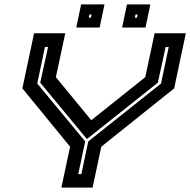

<svg xmlns="http://www.w3.org/2000/svg" viewBox="-20 -851 863 871"><path d="M258.5 0 298 -185.5 81.5 -450 134.5 -700H276L233.5 -501L394 -305.5L639 -501L681.5 -700H823L770 -450L439.5 -185.5L400 0ZM335 -61H349L380.5 -209.5L710.5 -472L745.5 -638H731.5L696 -476L376 -221.5H373L162.5 -476L198 -638H184L149 -472L366.5 -209.5ZM534 -726 556 -831H662L640 -726ZM326 -726 348 -831H454L432 -726ZM382.5 -771H392.5L395.5 -785H385.5ZM591.5 -771H601.5L604.5 -785H594.5Z"/></svg>

Font: Tourney Expanded Regular
Style: Bold Italic
Weight: 700
Width: 7
Italic angle: -12°
Designer: Tyler Finck
Foundry: Etcetera Type Co
Version: Version 1.010; ttfautohint (v1.8.3)